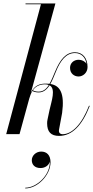

<svg xmlns="http://www.w3.org/2000/svg" viewBox="-20 -770 535 1102"><path d="M495 -162 491 -163.5C448.5 -54 392 0.5 338.5 0.5C326 0.5 318 -8 318 -18C318 -20 319 -24.5 319 -27L336.5 -121.5C352 -236 324 -279.5 269 -288C280 -307.5 290 -332 301 -359C327 -423.5 360.5 -465.5 410 -465.5C447 -465.5 470.5 -441 476.5 -403.5C468 -418 450 -427 431.5 -427C404 -427 382 -408.5 382 -380.5C382 -348 406 -331 431 -331C456 -331 482.5 -352 482.5 -385.5C482.5 -436 455 -470 410.5 -470C358.5 -470 325 -428.5 296.5 -360C285.5 -333.5 275.5 -308.5 264 -289C258 -289.5 252 -290 245 -290C214 -290 181 -285 157.5 -238.5L298 -750H126.5V-745.5H215L15.5 0H92L148 -204.5C152 -218 157.5 -234 166 -248C173.5 -243 187 -239.5 201.5 -239.5C229 -239.5 248 -255 264.5 -280.5C302 -260 275 -188 264.5 -139.5L253 -85C251 -78.5 250.5 -67.5 250.5 -62.5C250.5 -13.5 272 10 319 10C394.5 10 452 -51.5 495 -162ZM238 -286C247 -286 254 -284.5 260 -282C245.5 -258.5 227.5 -244 201.5 -244C185.5 -244 176 -247.5 168.5 -252C182 -271 203 -286 238 -286ZM162.5 149.5C162.5 174 178.5 194.5 212.5 194.5C238.5 194.5 260 179.5 266 157.5C269 232.5 192.5 307.5 125 307.5V311.5C197 311.5 270 233.5 270 161.5C270 119.5 247.5 100 216.5 100C186 100 162.5 123.5 162.5 149.5Z"/></svg>

Font: Bodoni* 36pt
Style: Italic
Weight: 400
Italic angle: -13°
Version: Version 2.3